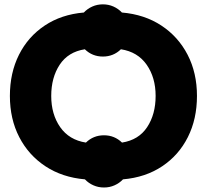

<svg xmlns="http://www.w3.org/2000/svg" viewBox="-20 -792 929 862"><path d="M864.3 -361.3Q864.3 -257.8 823.5 -176.5Q782.7 -95.2 708 -45.4Q633.3 4.4 532.2 13.2Q516.1 30.3 494.1 40Q472.2 49.8 446.8 49.8Q421.4 49.8 399.4 40Q377.4 30.3 361.3 13.2Q259.8 4.4 184.1 -45.4Q108.4 -95.2 66.4 -176.5Q24.4 -257.8 24.4 -361.3Q24.4 -464.8 65.2 -546.1Q106 -627.4 180.7 -677.2Q255.4 -727.1 356.4 -735.8Q372.6 -752.9 394.5 -762.7Q416.5 -772.5 441.9 -772.5Q467.3 -772.5 489.3 -762.7Q511.2 -752.9 527.3 -735.8Q628.9 -727.1 704.6 -677.2Q780.3 -627.4 822.3 -546.1Q864.3 -464.8 864.3 -361.3ZM210 -361.3Q210 -278.8 250.2 -221.2Q290.5 -163.6 365.7 -151.9Q399.4 -184.6 446.8 -184.6Q494.1 -184.6 527.8 -151.9Q602.5 -163.6 640.6 -221.2Q678.7 -278.8 678.7 -361.3Q678.7 -443.8 638.4 -501.5Q598.1 -559.1 522.9 -570.8Q489.3 -538.1 441.9 -538.1Q394.5 -538.1 360.8 -570.8Q286.1 -559.1 248 -501.5Q210 -443.8 210 -361.3Z"/></svg>

Font: Giphurs Black
Style: Regular
Weight: 900
Version: Version 0.920; ttfautohint (v1.8.4.7-5d5b)